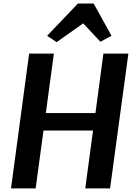

<svg xmlns="http://www.w3.org/2000/svg" viewBox="-20 -1044 751 1064"><path d="M41 0 141.5 -747H278.5L234 -417.5H509L553 -747H691.5L590 0H452.5L495.5 -320.5H221L177.5 0ZM294 -810.5 241 -845.5 412 -1024.5H499L598 -845.5L536.5 -812.5L441 -914.5Z"/></svg>

Font: Merriweather Sans SemiBold
Style: Italic
Weight: 600
Italic angle: -7.5°
Designer: Eben Sorkin
Foundry: Eben Sorkin
Version: Version 2.001